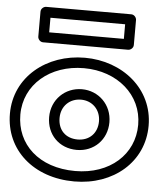

<svg xmlns="http://www.w3.org/2000/svg" viewBox="-58 -828 777 917"><g transform="rotate(5 330.5 -369.5)"><path d="M151 -729H509V-659H151ZM126 -779C115.3 -779 101 -769.1 101 -754V-634C101 -623.3 110.9 -609 126 -609H534C544.7 -609 559 -618.9 559 -634V-754C559 -764.7 549.1 -779 534 -779ZM-2 -256C-2 -82.4 136.4 40 332 40C519.7 40 663 -82.1 663 -256C663 -432.4 512.5 -553 332 -553C148.7 -553 -2 -432.5 -2 -256ZM48 -256C48 -399.5 169.3 -503 332 -503C491.5 -503 613 -399.6 613 -256C613 -113.9 498.3 -10 332 -10C157.6 -10 48 -113.6 48 -256ZM236 -256C236 -313.3 277.2 -352 331 -352C383.6 -352 425 -313.4 425 -256C425 -199.2 386.6 -161 331 -161C272.3 -161 236 -198.9 236 -256ZM186 -256C186 -173.1 245.7 -111 331 -111C413.4 -111 475 -172.8 475 -256C475 -340.6 410.4 -402 331 -402C250.8 -402 186 -340.7 186 -256Z"/></g></svg>

Font: Hussar Techniczny
Style: Bold 
Weight: 700
Foundry: Cannot Into Space Fonts
Version: Version 0.77